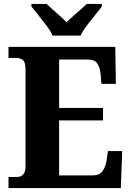

<svg xmlns="http://www.w3.org/2000/svg" viewBox="-20 -951 663 971"><path d="M23 0V-56H64Q109 -56 109 -109V-600Q109 -638 95 -648Q81 -658 62 -658H23V-714H563L566 -527H493L489 -575Q485 -613 471 -631.5Q457 -650 422 -650H279V-405H501V-342H279V-64H449Q482 -64 498 -85Q514 -106 519 -139L526 -187H598L591 0ZM246 -771Q236 -794 216 -820.5Q196 -847 175 -873Q154 -899 139 -918V-931H216Q227 -920 245.5 -903.5Q264 -887 283.5 -870Q303 -853 317 -839Q331 -853 350.5 -870Q370 -887 388.5 -903.5Q407 -920 419 -931H495V-918Q481 -899 459.5 -873Q438 -847 418 -820.5Q398 -794 388 -771Z"/></svg>

Font: Noto Serif SemiCondensed ExtraBold
Style: Regular
Weight: 800
Width: 4
Designer: Monotype Design Team
Foundry: Monotype Imaging Inc.
Version: Version 2.015